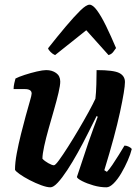

<svg xmlns="http://www.w3.org/2000/svg" viewBox="-20 -799 586 819"><path d="M195 0Q180 0 155.5 -9Q131 -18 106 -31Q81 -44 63.5 -56.5Q46 -69 44 -75Q44 -105 51.5 -145Q59 -185 69.5 -227Q80 -269 90 -305.5Q100 -342 107.5 -367.5Q115 -393 115 -400Q115 -419 86 -419H38Q38 -431 41 -444Q44 -457 46 -464Q59 -471 85 -479.5Q111 -488 137 -494Q163 -500 177 -500Q202 -500 219.5 -487.5Q237 -475 237 -451Q237 -435 229.5 -403Q222 -371 210.5 -331Q199 -291 187.5 -250.5Q176 -210 168.5 -175.5Q161 -141 161 -122Q170 -112 186 -103Q202 -94 210 -94Q216 -94 232 -116Q248 -138 270 -172.5Q292 -207 315 -246Q338 -285 357.5 -320.5Q377 -356 387 -378Q390 -404 391 -439Q392 -474 392 -500Q465 -500 489 -487.5Q513 -475 513 -449Q513 -419 492 -321Q471 -223 425 -73L436 -66Q446 -76 459.5 -96Q473 -116 487 -138.5Q501 -161 511 -178Q520 -178 530 -173Q540 -168 542 -163Q537 -142 525 -114.5Q513 -87 497.5 -60.5Q482 -34 465 -17Q448 0 434 0Q407 0 379 -8Q351 -16 330.5 -26.5Q310 -37 308 -44L357 -191Q368 -223 379.5 -254Q391 -285 397 -301L392 -304Q375 -270 354.5 -229Q334 -188 311.5 -147.5Q289 -107 267 -73.5Q245 -40 226.5 -20Q208 0 195 0ZM215 -564Q205 -568 196 -577Q187 -586 185 -593Q226 -645 261.5 -687Q297 -729 322.5 -754Q348 -779 362 -779Q376 -779 394 -754.5Q412 -730 432.5 -688Q453 -646 475 -594Q470 -587 463 -577.5Q456 -568 443 -564L348 -670Z"/></svg>

Font: Texturina 72pt 72pt ExtraBold
Style: Italic
Weight: 800
Italic angle: -11°
Designer: Guillermo Torres Carreño
Foundry: Omnibus-Type
Version: Version 1.002; ttfautohint (v1.8.3)